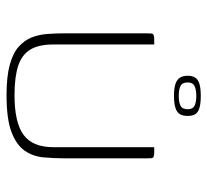

<svg xmlns="http://www.w3.org/2000/svg" viewBox="-44 -602 649 602"><g transform="rotate(90 281.0 -301.5)"><path d="M477 -182Q477 -147 474 -113.5Q471 -80 453 -54Q435 -28 394.5 -12.5Q354 3 278 3Q221 3 184 -7Q147 -17 127 -35Q107 -53 98 -75.5Q89 -98 87 -125Q85 -152 85 -179V-436Q85 -446 85.5 -451Q86 -456 90 -458Q94 -460 101 -460H120V-143Q120 -98 136 -71.5Q152 -45 187 -33.5Q222 -22 279 -22Q365 -22 403.5 -50.5Q442 -79 442 -144V-460H460Q468 -460 472 -458Q476 -456 476.5 -451Q477 -446 477 -436ZM281 -522Q256 -522 242.5 -527Q229 -532 223.5 -541.5Q218 -551 218 -565Q218 -579 223.5 -588Q229 -597 242.5 -601.5Q256 -606 281 -606Q306 -606 320 -601.5Q334 -597 339 -588Q344 -579 344 -565Q344 -551 339 -541.5Q334 -532 320 -527Q306 -522 281 -522ZM281 -537Q301 -537 312 -542.5Q323 -548 323 -565Q323 -581 312 -586.5Q301 -592 281 -592Q262 -592 250.5 -586.5Q239 -581 239 -565Q239 -548 250 -542.5Q261 -537 281 -537Z"/></g></svg>

Font: Genos Thin ExtraLight
Style: Regular
Weight: 250
Version: Version 1.010